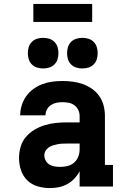

<svg xmlns="http://www.w3.org/2000/svg" viewBox="-20 -951 640 979"><path d="M234 8Q234 8 234 8Q234 8 234 8H233Q202 8 171.5 -1Q141 -10 119 -31.5Q97 -53 87 -83.5Q77 -114 77 -145Q77 -174 85 -202Q93 -230 111.5 -252Q130 -274 155 -289Q180 -304 207.5 -312.5Q235 -321 264 -324Q293 -327 321 -327H386V-360Q386 -376 379 -390.5Q372 -405 359 -414.5Q346 -424 330 -427Q314 -430 298 -430Q283 -430 268 -427Q253 -424 240 -415.5Q227 -407 219.5 -393Q212 -379 212 -363H83Q83 -363 83 -363Q83 -363 83 -363Q83 -389 91 -414.5Q99 -440 114 -461Q129 -482 150.5 -497.5Q172 -513 196 -522Q220 -531 246 -534.5Q272 -538 298 -538Q325 -538 351.5 -534.5Q378 -531 403 -522Q428 -513 450 -497.5Q472 -482 487 -460Q502 -438 508.5 -412Q515 -386 515 -360V-110H556V0H386V-78Q375 -57 359 -40Q343 -23 322.5 -12Q302 -1 279.5 3.5Q257 8 234 8ZM286 -100Q305 -100 324 -104.5Q343 -109 357.5 -121.5Q372 -134 379 -152Q386 -170 386 -189V-219H321Q309 -219 297 -218.5Q285 -218 273 -215.5Q261 -213 249.5 -209.5Q238 -206 228 -199Q218 -192 212 -181.5Q206 -171 206 -159Q206 -145 213 -132Q220 -119 232 -112Q244 -105 258 -102.5Q272 -100 286 -100ZM400 -602Q384 -602 369 -606.5Q354 -611 342.5 -622.5Q331 -634 326.5 -649Q322 -664 322 -680Q322 -696 326.5 -711Q331 -726 342.5 -737.5Q354 -749 369 -753.5Q384 -758 400 -758Q416 -758 431 -753.5Q446 -749 457.5 -737.5Q469 -726 473.5 -711Q478 -696 478 -680Q478 -664 473.5 -649Q469 -634 457.5 -622.5Q446 -611 431 -606.5Q416 -602 400 -602ZM200 -602Q184 -602 169 -606.5Q154 -611 142.5 -622.5Q131 -634 126.5 -649Q122 -664 122 -680Q122 -696 126.5 -711Q131 -726 142.5 -737.5Q154 -749 169 -753.5Q184 -758 200 -758Q216 -758 231 -753.5Q246 -749 257.5 -737.5Q269 -726 273.5 -711Q278 -696 278 -680Q278 -664 273.5 -649Q269 -634 257.5 -622.5Q246 -611 231 -606.5Q216 -602 200 -602ZM150 -839V-931H450V-839Z"/></svg>

Font: Iosevka Slab XBdEx
Style: Regular
Weight: 800
Width: 7
Monospace: yes
Designer: Belleve Invis
Foundry: Belleve Invis
Version: Version 11.1.0; ttfautohint (v1.8.3)